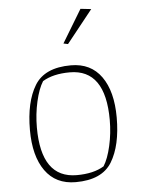

<svg xmlns="http://www.w3.org/2000/svg" viewBox="-52 -756 597 807"><g transform="rotate(-5 246.0 -352.0)"><path d="M234 -575 318 -714 363 -709 253 -571ZM62 -225Q62 -343 104 -412Q146 -481 257 -481Q341 -481 385.5 -418.5Q430 -356 430 -246Q430 -128 388 -59Q346 10 235 10Q151 10 106.5 -52.5Q62 -115 62 -225ZM357 -46Q376 -76 388 -129Q400 -182 400 -238Q400 -452 250 -452Q179 -452 135 -425Q116 -395 104 -342Q92 -289 92 -233Q92 -19 242 -19Q313 -19 357 -46Z"/></g></svg>

Font: Athiti ExtraLight
Style: Regular
Weight: 250
Version: Version 1.032